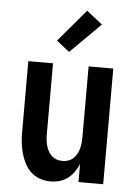

<svg xmlns="http://www.w3.org/2000/svg" viewBox="-55 -810 609 860"><g transform="rotate(5 250.0 -380.0)"><path d="M204 8Q180 8 157 0Q134 -8 116.5 -24Q99 -40 88 -61.5Q77 -83 70.5 -106Q64 -129 61.5 -152.5Q59 -176 59 -200V-520H170V-200Q170 -187 171.5 -174Q173 -161 176.5 -148.5Q180 -136 186.5 -124.5Q193 -113 202.5 -104.5Q212 -96 224.5 -92Q237 -88 250 -88Q263 -88 275.5 -92Q288 -96 297.5 -104.5Q307 -113 313.5 -124.5Q320 -136 323.5 -148.5Q327 -161 328.5 -174Q330 -187 330 -200V-520H441V0H330V-81Q322 -62 310 -45Q298 -28 281.5 -15.5Q265 -3 245 2.5Q225 8 204 8ZM237 -577 179 -623 302 -768 373 -712Z"/></g></svg>

Font: Iosevka Term
Style: Bold
Weight: 700
Monospace: yes
Designer: Belleve Invis
Foundry: Belleve Invis
Version: Version 30.0.1